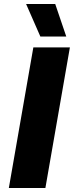

<svg xmlns="http://www.w3.org/2000/svg" viewBox="-20 -936 368 956"><path d="M24 0H206L328 -700H146ZM181 -754H310L255 -916H110Z"/></svg>

Font: Fixel Display ExtraBold
Style: Italic
Weight: 800
Italic angle: -10°
Designer: AlfaBravo + MacPaw
Foundry: Kyrylo Tkachov, Marchela Mozhyna, Serhii Makarenko, Maria Weinstein, Zakhar Kryvoshyya
Version: Version 1.210;Glyphs 3.2 (3217)